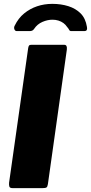

<svg xmlns="http://www.w3.org/2000/svg" viewBox="-20 -974 471 994"><path d="M313 -742Q329 -742 326 -717L228 -21Q226 -7 220.5 -3.5Q215 0 199 0H46Q31 0 28.5 -8Q26 -16 27 -28L126 -726Q128 -736 131 -739Q134 -742 142 -742ZM67 -813Q58 -813 54.5 -822.5Q51 -832 56 -841Q75 -880 105 -904.5Q135 -929 172 -941.5Q209 -954 251 -954Q296 -954 334 -942Q372 -930 397.5 -904.5Q423 -879 430 -835Q432 -826 429.5 -819.5Q427 -813 415 -813H349Q341 -813 338 -819.5Q335 -826 327 -835Q320 -846 308.5 -854.5Q297 -863 282.5 -867.5Q268 -872 252 -872Q226 -872 199.5 -860.5Q173 -849 157 -825Q152 -817 145.5 -815Q139 -813 134 -813Z"/></svg>

Font: Libre Franklin ExtraBold
Style: Italic
Weight: 800
Italic angle: -8°
Designer: Pablo Impallari, Rodrigo Fuenzalida, Nhung Nguyen
Foundry: Impallari Type
Version: Version 3.000